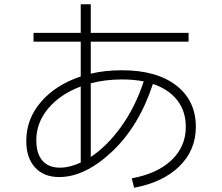

<svg xmlns="http://www.w3.org/2000/svg" viewBox="-20 -822 1040 899"><path d="M597 13Q717 -9 783.5 -72.5Q850 -136 850 -228Q850 -301 810 -352.5Q770 -404 696 -429Q631 -231 504.5 -112Q378 7 257 7Q185 7 144 -38Q103 -83 103 -162Q103 -265 172 -345Q241 -425 358 -464V-627H137V-668H358V-802H405V-668H863V-627H405V-477Q470 -493 552 -493Q713 -493 805 -422Q897 -351 897 -228Q897 -119 820 -43.5Q743 32 608 57ZM653 -441Q606 -450 552 -450Q472 -450 405 -432V-87Q481 -137 547 -228.5Q613 -320 653 -441ZM358 -417Q262 -381 206 -314.5Q150 -248 150 -165Q150 -103 178.5 -70Q207 -37 260 -37Q307 -37 358 -61Z"/></svg>

Font: M PLUS 1p Light
Style: Regular
Weight: 300
Version: Version 1.061